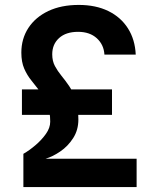

<svg xmlns="http://www.w3.org/2000/svg" viewBox="-20 -760 640 780"><path d="M75 0V-135.1Q99 -148.8 124 -170.1Q149 -191.3 166.5 -216Q184 -240.7 184 -265.7Q184 -306.9 172.2 -335.8Q160.5 -364.7 143.1 -387.8Q125.6 -410.8 107.9 -432.5Q90.2 -454.1 78.4 -481.2Q66.7 -508.2 66.7 -546.2Q66.7 -602.6 95.3 -646.5Q124 -690.3 176.3 -715.2Q228.7 -740 300 -740Q368.9 -740 419.9 -715.2Q470.8 -690.3 499.7 -644.9Q528.6 -599.5 531.4 -538.3H404.2Q401.9 -578.4 373.3 -604.6Q344.6 -630.7 297.2 -630.7Q248 -630.7 220.1 -605.5Q192.2 -580.2 192.2 -539.5Q192.2 -512 203.1 -491.7Q214 -471.4 229.6 -452.3Q245.3 -433.3 261 -410.3Q276.6 -387.4 287.5 -355Q298.4 -322.7 298.4 -274.7Q298.4 -231.7 277.1 -198.7Q255.8 -165.7 225 -144.8Q194.3 -123.8 165 -115.1H535V0ZM69.1 -293.3V-396.7H435V-293.3Z"/></svg>

Font: Atlassian Mono
Style: Regular
Weight: 400
Monospace: yes
Designer: Philipp Nurullin, Konstantin Bulenkov
Foundry: Modifications by Atlassian Pty Ltd, manufactured by JetBrains
Version: Version 2.304